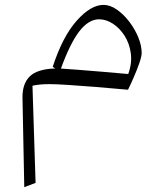

<svg xmlns="http://www.w3.org/2000/svg" viewBox="-20 -401 666 788"><path d="M207 -120.1 196.3 -126.5Q236.8 -251 294.7 -315.9Q352.5 -380.9 404.8 -380.9Q432.1 -380.9 459.7 -361.6Q487.3 -342.3 510.5 -312Q533.7 -281.7 547.6 -247.6Q561.5 -213.4 561.5 -183.6Q561.5 -169.9 551.8 -141.8Q542 -113.8 528.8 -83.5Q515.6 -53.2 505.4 -32.7Q436.5 -39.1 372.3 -44.2Q308.1 -49.3 258.3 -52.5Q208.5 -55.7 183.6 -55.7Q160.6 -55.7 143.8 -54Q127 -52.2 113.3 -49.3L126 349.6L79.6 367.2L72.3 1Q71.3 -57.1 102.1 -87.4Q132.8 -117.7 207 -120.1ZM230 -119.6Q254.9 -118.2 301.8 -114.5Q348.6 -110.8 403.3 -106.2Q458 -101.6 506.3 -97.2Q522.5 -142.1 516.8 -182.6Q511.2 -223.1 491.2 -254.4Q471.2 -285.6 443.4 -303.7Q415.5 -321.8 386.7 -321.8Q343.8 -321.8 305.9 -272.9Q268.1 -224.1 230 -119.6Z"/></svg>

Font: Pinar-DS3-FD Light
Style: Regular
Weight: 300
Designer: Amin Abedi
Version: Version 3.000